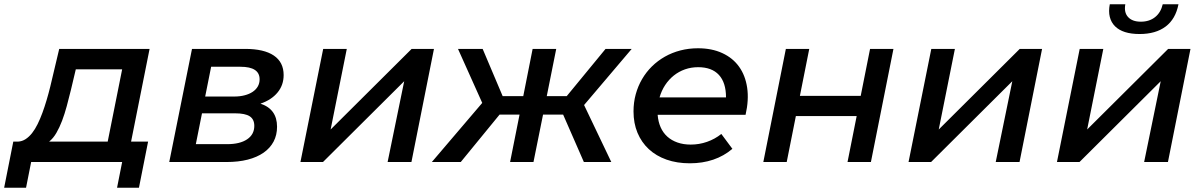

<svg xmlns="http://www.w3.org/2000/svg" viewBox="-88 -762 5654 903"><path d="M-68.5 121 -25.5 -96H-3Q16 -97 32.2 -107.5Q48.5 -118 62.8 -136Q77 -154 89 -178.5Q101 -203 111.5 -231.5Q122 -260 131.2 -291.2Q140.5 -322.5 148.5 -355L190.5 -532H615.5L528.5 -96H608.5L565.5 121H462.5L486.5 0H58.5L34.5 121ZM245.5 -339Q236 -300 226 -263Q216 -226 204 -194.2Q192 -162.5 177.2 -137Q162.5 -111.5 143 -96H418.5L486.5 -436H268.5Z M708 0 815 -532H1065Q1153.5 -532 1199.8 -500.8Q1246 -469.5 1246 -409Q1246 -361.5 1217.2 -326.8Q1188.5 -292 1137 -274.5Q1215 -249 1215 -166Q1215 -127 1198.8 -96.2Q1182.5 -65.5 1151.8 -44Q1121 -22.5 1077 -11.2Q1033 0 977 0ZM833 -84H980Q1040.5 -84 1074.2 -106.8Q1108 -129.5 1108 -170Q1108 -201 1086.5 -215Q1065 -229 1018 -229H862ZM877 -308H1014Q1040.5 -308 1062.5 -313.8Q1084.5 -319.5 1100.2 -330Q1116 -340.5 1124.5 -355.5Q1133 -370.5 1133 -389Q1133 -448 1043 -448H905Z M1325 0 1432 -532H1543L1467 -153L1848 -532H1953L1847 0H1735L1813 -380L1431 0Z M2658 0 2560.5 -223H2466L2421 0H2311L2355.5 -223H2261.5L2079 0H1943L2180 -278L2066 -532H2182L2276 -310H2373L2417 -532H2528L2483.5 -310H2577.5L2760 -532H2883L2659 -268L2787 0Z M3156.5 6Q3096 6 3047 -11.2Q2998 -28.5 2963.5 -60.5Q2929 -92.5 2910.2 -137.5Q2891.5 -182.5 2891.5 -238Q2891.5 -280.5 2902 -318.8Q2912.5 -357 2931.8 -390Q2951 -423 2978.2 -449.8Q3005.5 -476.5 3039 -495.5Q3072.5 -514.5 3112 -524.8Q3151.5 -535 3194.5 -535Q3260 -535 3309.2 -512.2Q3358.5 -489.5 3388 -448.2Q3417.5 -407 3426 -349.5Q3434.5 -292 3418.5 -222H3005Q3007.5 -189.5 3019 -163.5Q3030.5 -137.5 3050.5 -119.5Q3070.5 -101.5 3098.2 -91.8Q3126 -82 3160.5 -82Q3200.5 -82 3237.5 -95Q3274.5 -108 3304.5 -132L3356.5 -62Q3316.5 -28 3266.2 -11Q3216 6 3156.5 6ZM3195.5 -446Q3162.5 -446 3133.5 -435.8Q3104.5 -425.5 3081 -406.8Q3057.5 -388 3040.2 -361.8Q3023 -335.5 3014 -304H3326.5Q3326.5 -373.5 3293 -409.8Q3259.5 -446 3195.5 -446Z M3502 0 3608 -532H3718L3674 -311H3960L4004 -532H4114L4008 0H3898L3941 -216H3655L3612 0Z M4185 0 4292 -532H4403L4327 -153L4708 -532H4813L4707 0H4595L4673 -380L4291 0Z M4883 0 4990 -532H5101L5025 -153L5406 -532H5511L5405 0H5293L5371 -380L4989 0ZM5271.5 -602Q5232 -602 5203 -611.2Q5174 -620.5 5156 -638.5Q5138 -656.5 5131.5 -682.5Q5125 -708.5 5131.5 -742H5204.5Q5197.5 -703.5 5217.5 -681.8Q5237.5 -660 5277.5 -660Q5317.5 -660 5344.5 -681.5Q5371.5 -703 5380.5 -742H5454.5Q5441 -672.5 5394.2 -637.2Q5347.5 -602 5271.5 -602Z"/></svg>

Font: Argentum Sans
Style: Italic
Weight: 400
Italic angle: -11.3099°
Designer: Julieta Ulanovsky, Owen Earl, Rasmus Andersson, Cristiano Sobral
Foundry: The Argentum Sans Project Authors
Version: Version 3.131; ttfautohint (v1.8.4.7-5d5b-dirty)